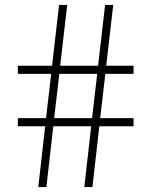

<svg xmlns="http://www.w3.org/2000/svg" viewBox="-20 -760 615 780"><path d="M135.5 0 163.5 -247H52.5V-280H167L188 -460H52.5V-493H191.5L220 -740H253L224.5 -493H378.5L407 -740H440L411.5 -493H522.5V-460H408L387 -280H522.5V-247H383.5L355.5 0H322.5L350.5 -247H196.5L168.5 0ZM200 -280H354L375 -460H221Z"/></svg>

Font: Encode Sans SemiExpanded SemiExpanded Thin
Style: Regular
Weight: 100
Width: 6
Designer: Multiple Designers
Foundry: Impallari Type
Version: Version 3.000; ttfautohint (v1.8.3) -l 8 -r 50 -G 200 -x 14 